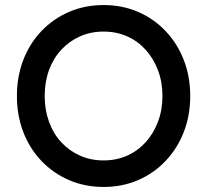

<svg xmlns="http://www.w3.org/2000/svg" viewBox="-20 -730 820 760"><path d="M47 -350Q47 -428 72.5 -493.5Q98 -559 144.5 -607.5Q191 -656 253.5 -683Q316 -710 390 -710Q464 -710 526.5 -683Q589 -656 635.5 -607Q682 -558 707.5 -492.5Q733 -427 733 -350Q733 -273 707.5 -207.5Q682 -142 635.5 -93Q589 -44 526.5 -17Q464 10 390 10Q316 10 253.5 -17Q191 -44 144.5 -92.5Q98 -141 72.5 -206.5Q47 -272 47 -350ZM623 -350Q623 -405 605.5 -451.5Q588 -498 557 -532.5Q526 -567 483.5 -586Q441 -605 390 -605Q339 -605 296.5 -586Q254 -567 222.5 -533Q191 -499 174 -452.5Q157 -406 157 -350Q157 -295 174 -248Q191 -201 222.5 -167Q254 -133 296.5 -114Q339 -95 390 -95Q441 -95 483.5 -114Q526 -133 557 -167.5Q588 -202 605.5 -248.5Q623 -295 623 -350Z"/></svg>

Font: Our Lexend
Style: Regular
Weight: 400
Designer: Bonnie Shaver-Troup, Thomas Jockin
Foundry: Lexend
Version: Version 1.007